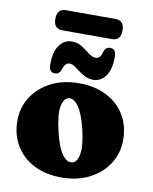

<svg xmlns="http://www.w3.org/2000/svg" viewBox="-95 -939 814 1023"><g transform="rotate(10 312.0 -427.0)"><path d="M315.5 -497Q401 -497 464.5 -464.5Q528 -432 563 -374Q598 -316 598 -239.5Q598 -168 561.2 -110.5Q524.5 -53 459 -19.5Q393.5 14 307.5 14Q222.5 14 159 -18.5Q95.5 -51 60.2 -109.5Q25 -168 25 -245Q25 -315.5 61.8 -372.8Q98.5 -430 163.8 -463.5Q229 -497 315.5 -497ZM352.5 -75.5Q378.5 -82 386.2 -127Q394 -172 374 -257Q353.5 -341.5 326.5 -378.5Q299.5 -415.5 272 -408.5Q246.5 -402 238.2 -358Q230 -314 250.5 -227Q270 -142 297.2 -105.2Q324.5 -68.5 352.5 -75.5ZM384 -528Q361 -528 341.5 -537.5Q322 -547 305.5 -559.5Q289 -572 274.5 -581.8Q260 -591.5 246.5 -591.5Q221 -591.5 209 -547.5Q200 -526 177 -526Q145.5 -526 145.5 -570Q145.5 -638.5 171.8 -674Q198 -709.5 239 -709.5Q270 -709.5 294.2 -693.5Q318.5 -677.5 338.5 -661.8Q358.5 -646 376.5 -646Q391.5 -646 399.8 -656.8Q408 -667.5 414 -690Q423 -711.5 446 -711.5Q477.5 -711.5 477.5 -667.5Q477.5 -599 451 -563.5Q424.5 -528 384 -528ZM130 -813Q130 -868 178 -868H445.5Q493.5 -868 493.5 -813.5Q493.5 -759 445.5 -759H178Q130 -759 130 -813Z"/></g></svg>

Font: Fraunces 9pt Soft Black
Style: Regular
Weight: 900
Version: Version 1.000;[b76b70a41]